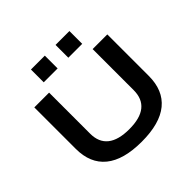

<svg xmlns="http://www.w3.org/2000/svg" viewBox="-218 -1136 1369 1369"><g transform="rotate(-45 466.5 -451.5)"><path d="M467 10Q284 10 191 -65.5Q98 -141 98 -287V-705H247V-291Q247 -204 302.5 -160Q358 -116 467 -116Q577 -116 631.5 -160Q686 -204 686 -291V-705H834V-287Q834 -141 742 -65.5Q650 10 467 10ZM520 -784V-913H660V-784ZM272 -784V-913H412V-784Z"/></g></svg>

Font: Nunito Sans 10pt Expanded
Style: Bold
Weight: 700
Width: 7
Designer: Vernon Adams
Foundry: Vernon Adams
Version: Version 3.101;gftools[0.9.27]